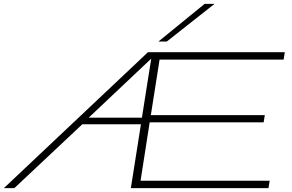

<svg xmlns="http://www.w3.org/2000/svg" viewBox="-60 -969 1506 989"><path d="M614 0 666 -329H364L14 0H-40L702 -700H1407L1401 -662H762L717 -376H1304L1298 -339H711L664 -38H1329L1323 0ZM397 -363H671L719 -667ZM756 -755 994 -949H1045L799 -755Z"/></svg>

Font: Georama ExtraExtended ExtraLight
Style: Italic
Weight: 200
Width: 8
Italic angle: -9°
Designer: Jean-Baptiste Levee
Foundry: Production Type
Version: Version 1.000